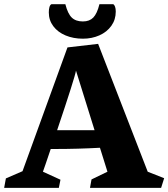

<svg xmlns="http://www.w3.org/2000/svg" viewBox="-42 -904 810 924"><path d="M748 -46.4 733.4 0H391.1L398.4 -40.5L475.1 -77.6L439 -192.9Q332 -187 226.1 -187H202.1Q187.5 -143.1 177.5 -114.5Q167.5 -85.9 164.6 -77.6L249 -39.1L241.2 0H-22L-13.7 -45.4L66.4 -80.1L282.7 -675.8L430.2 -692.9L668.9 -77.6ZM413.1 -277.3 323.7 -564Q318.4 -531.2 232.9 -277.3ZM192.9 -844.2Q192.9 -859.4 196 -870.1Q199.2 -880.9 205.6 -883.8H272.5Q284.2 -837.9 303.5 -819.3Q322.8 -800.8 356.9 -800.8Q388.7 -800.8 407 -819.6Q425.3 -838.4 436.5 -883.8H503.4Q508.3 -880.9 511.7 -871.6Q515.1 -862.3 515.1 -848.6Q515.1 -809.6 493.9 -779.8Q472.7 -750 436.5 -733.9Q400.4 -717.8 356.9 -717.8Q311 -717.8 273.7 -733.4Q236.3 -749 214.6 -777.8Q192.9 -806.6 192.9 -844.2Z"/></svg>

Font: Vesper Libre Heavy
Style: Regular
Weight: 900
Designer: Robert Keller & Kimya Gandhi
Foundry: Mota Italic
Version: Version 1.058